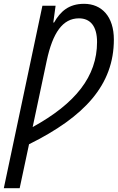

<svg xmlns="http://www.w3.org/2000/svg" viewBox="-52 -745 616 1005"><path d="M-32 240H51L100 10C391 -134 544 -301 544 -538C544 -658 481 -725 388 -725C308 -725 264 -685 231 -627H227L239 -715H170ZM119 -80 193 -429C224 -573 276 -649 361 -649C420 -649 456 -609 456 -525C456 -345 343 -203 119 -80Z"/></svg>

Font: Noto Sans Display SemiCondensed
Style: Italic
Weight: 400
Width: 4
Italic angle: -12°
Designer: Monotype Design Team
Foundry: Monotype Imaging Inc.
Version: Version 1.900